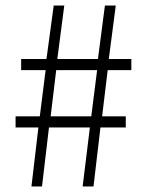

<svg xmlns="http://www.w3.org/2000/svg" viewBox="-20 -670 522 690"><path d="M93 0 118 -212H36V-252H123L144 -418H56V-458H147L173 -650H211L186 -458H332L357 -650H396L371 -458H452V-418H367L347 -252H432V-212H341L316 0H277L303 -212H156L131 0ZM162 -252H308L329 -418H182Z"/></svg>

Font: Assistant Light
Style: Regular
Weight: 300
Designer: Hebrew By Ben Nathan, Latin by Paul Hunt
Version: Version 3.000